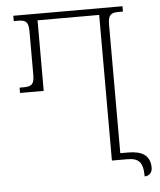

<svg xmlns="http://www.w3.org/2000/svg" viewBox="-55 -762 748 897"><g transform="rotate(-5 318.5 -313.5)"><path d="M519 -31H483V-633C483 -678 495 -689 533 -689H553V-714H41V-689H61C99 -689 110 -678 110 -633V-433C110 -388 99 -377 61 -377H41V-352H152V-683H441V0H512C565 0 587 18 587 87C609 87 623 72 623 49C623 -9 584 -31 519 -31Z"/></g></svg>

Font: Noto Serif Georgian Condensed ExtraLight
Style: Regular
Weight: 200
Width: 3
Designer: Monotype Design Team, Akaki Razmadze
Foundry: Google LLC
Version: Version 2.003